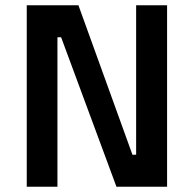

<svg xmlns="http://www.w3.org/2000/svg" viewBox="-20 -712 738 732"><path d="M82 0V-692H279L485 -122H499V-692H617V0H424L213 -570H199V0Z"/></svg>

Font: TypoPRO Titillium Maps
Style: 800 wt
Weight: 800
Designer: Campivisivi
Foundry: Accademia di Belle Arti di Urbino and students of MA course of Visual design
Version: Version 001.001